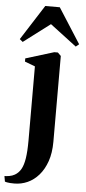

<svg xmlns="http://www.w3.org/2000/svg" viewBox="-114 -803 484 1080"><g transform="rotate(5 128.0 -263.0)"><path d="M10 241.5Q-3 241.5 -13.8 240.8Q-24.5 240 -32.2 238.5Q-40 237 -43.5 235.5L-49 204.5Q-38.5 204.5 -21.8 201.8Q-5 199 9 191Q30 179 43 156.5Q56 134 62.2 94.8Q68.5 55.5 68.5 -7L68 -425L10 -447V-465L169.5 -514H190L208 -496L208.5 -11.5Q208.5 51.5 192 98.8Q175.5 146 147.5 178Q119.5 210 84 225.8Q48.5 241.5 10 241.5ZM-12.5 -556 -30 -570.5 96.5 -768.5H178.5L305 -570.5L287 -556L137.5 -669.5Z"/></g></svg>

Font: Merriweather 144pt
Style: Bold
Weight: 700
Version: Version 2.100